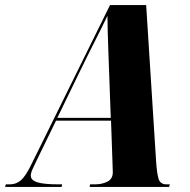

<svg xmlns="http://www.w3.org/2000/svg" viewBox="-77 -734 747 754"><path d="M-57 0 -54 -10H-38Q-14 -10 4.5 -25.5Q23 -41 46 -88L355 -714H497L536 -101Q539 -55 545.5 -32.5Q552 -10 577 -10H590L587 0H275L277 -10H296Q323 -10 344.5 -20.5Q366 -31 366 -58Q366 -63 365.5 -72Q365 -81 365 -89L359 -260H143L66 -102Q57 -83 50.5 -69Q44 -55 44 -44Q44 -26 70 -18Q96 -10 154 -10H167L165 0ZM233 -446 148 -271H358L351 -464Q350 -494 348.5 -533.5Q347 -573 346 -610.5Q345 -648 345 -672Q328 -636 297 -575Q266 -514 233 -446Z"/></svg>

Font: Noto Serif Display ExtraCondensed Black
Style: Italic
Weight: 900
Width: 2
Italic angle: -12°
Designer: Monotype Design Team
Foundry: Monotype Imaging Inc.
Version: Version 2.009